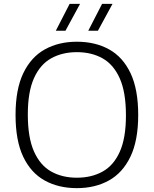

<svg xmlns="http://www.w3.org/2000/svg" viewBox="-20 -965 796 994"><path d="M378 9Q283 9 211.5 -30.5Q140 -70 100.2 -153.5Q60.5 -237 60.5 -370Q60.5 -503 100.8 -586.5Q141 -670 212.5 -709.5Q284 -749 378 -749Q473 -749 544.5 -709.5Q616 -670 655.8 -586.2Q695.5 -502.5 695.5 -370Q695.5 -237.5 655.2 -153.8Q615 -70 543.5 -30.5Q472 9 378 9ZM378 -45Q454 -45 511.2 -76.8Q568.5 -108.5 600.2 -179.5Q632 -250.5 632 -367.5Q632 -487.5 600 -559.2Q568 -631 511 -663Q454 -695 378 -695Q302.5 -695 245.2 -663.2Q188 -631.5 156 -560.5Q124 -489.5 124 -372.5Q124 -252.5 156 -180.8Q188 -109 245 -77Q302 -45 378 -45ZM437 -806 508.5 -945H562.5L487 -806ZM269 -806 340.5 -945H394.5L319 -806Z"/></svg>

Font: Encode Sans SmExp Lt
Style: Regular
Weight: 300
Width: 6
Designer: Multiple Designers
Foundry: Impallari Type
Version: Version 3.002; ttfautohint (v1.8.3) -l 8 -r 50 -G 200 -x 14 